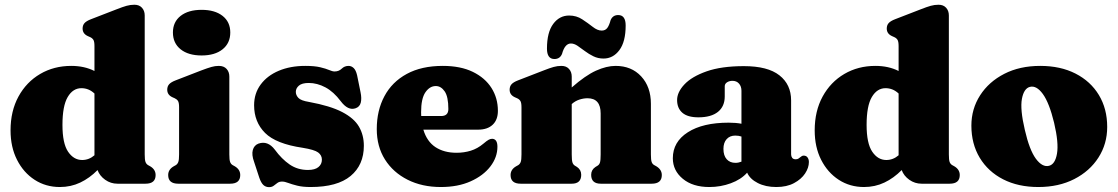

<svg xmlns="http://www.w3.org/2000/svg" viewBox="-20 -775 4716 810"><path d="M24.5 -225Q24.5 -306.5 58 -367.8Q91.5 -429 149.5 -463Q207.5 -497 280.5 -497Q336 -497 378.5 -475.5V-580.5Q378.5 -600 373.8 -607.2Q369 -614.5 360 -618.5L351 -622.5Q328.5 -632.5 328.5 -654.5Q328.5 -668.5 336.5 -677.5Q344.5 -686.5 364 -694L472.5 -736Q498 -746 514 -750.5Q530 -755 547 -755Q567.5 -755 579 -742.2Q590.5 -729.5 590.5 -710V-123.5Q590.5 -100.5 593.8 -91.8Q597 -83 604.5 -78.5L613.5 -73.5Q636.5 -60 636.5 -36.5Q636.5 0 594 0H475.5Q447 0 423.8 -16.5Q400.5 -33 391.5 -57.5Q358 -23.5 318.5 -4.8Q279 14 232.5 14Q173 14 126 -16.5Q79 -47 51.8 -100.8Q24.5 -154.5 24.5 -225ZM243.5 -248Q243.5 -170 267.2 -135Q291 -100 326.5 -100Q355.5 -100 378.5 -120V-380.5Q365.5 -392.5 351.8 -397.8Q338 -403 323.5 -403Q287.5 -403 265.5 -365.5Q243.5 -328 243.5 -248Z M830.5 -541Q774.5 -541 742 -567Q709.5 -593 709.5 -638Q709.5 -682.5 742 -708Q774.5 -733.5 830.5 -733.5Q886.5 -733.5 919 -708Q951.5 -682.5 951.5 -638Q951.5 -593 919 -567Q886.5 -541 830.5 -541ZM947.5 -452V-123.5Q947.5 -100.5 950.8 -91.8Q954 -83 961.5 -78.5L970.5 -73.5Q993.5 -60 993.5 -36.5Q993.5 0 951 0H732Q689.5 0 689.5 -36.5Q689.5 -60 713 -73.5L722 -78.5Q729 -83 732.2 -91.8Q735.5 -100.5 735.5 -123.5V-322.5Q735.5 -342 730.8 -349.2Q726 -356.5 717 -360.5L708 -364.5Q685.5 -374.5 685.5 -396.5Q685.5 -410.5 693.5 -419.5Q701.5 -428.5 721 -436L829.5 -478Q856 -488 871.8 -492.5Q887.5 -497 903 -497Q924.5 -497 936 -484.2Q947.5 -471.5 947.5 -452Z M1282.5 -425Q1254 -425 1241 -413.8Q1228 -402.5 1228 -387.5Q1228 -373.5 1238.8 -362Q1249.5 -350.5 1283.5 -345Q1373.5 -328.5 1423.8 -302.2Q1474 -276 1494.5 -240.5Q1515 -205 1515 -160Q1515 -79 1459 -32.5Q1403 14 1290.5 14Q1256.5 14 1233.8 8.2Q1211 2.5 1196 -3.2Q1181 -9 1170 -9Q1158 -9 1150.2 -3.2Q1142.5 2.5 1134.8 8.5Q1127 14.5 1115 14.5Q1101 14.5 1091.2 5.5Q1081.5 -3.5 1074 -25L1052 -92Q1041 -122 1046.5 -142Q1052 -162 1070 -169Q1109.5 -183 1139.5 -143.5Q1168.5 -104 1202 -81Q1235.5 -58 1279 -58Q1308.5 -58 1323.2 -70Q1338 -82 1338 -101.5Q1338 -120 1322.2 -131.8Q1306.5 -143.5 1257 -151.5Q1144.5 -168 1098.2 -214.2Q1052 -260.5 1052 -331Q1052 -381 1079.8 -418.5Q1107.5 -456 1156.2 -476.5Q1205 -497 1268 -497Q1307.5 -497 1331.2 -491.2Q1355 -485.5 1368.8 -479.5Q1382.5 -473.5 1391.5 -473.5Q1409.5 -473.5 1421.5 -485.2Q1433.5 -497 1450.5 -497Q1462.5 -497 1472 -488Q1481.5 -479 1486.5 -457.5L1501 -386Q1506.5 -360 1502 -342Q1497.5 -324 1479.5 -318Q1448 -307.5 1417.5 -348Q1387.5 -388 1352.8 -406.5Q1318 -425 1282.5 -425Z M2080.5 -307.5Q2080.5 -269.5 2058.5 -248.8Q2036.5 -228 1997 -228H1766Q1781 -178 1817.2 -154.2Q1853.5 -130.5 1906 -130.5Q1937.5 -130.5 1966 -139.2Q1994.5 -148 2019.5 -169Q2033.5 -181 2041.2 -185.2Q2049 -189.5 2056.5 -189.5Q2078.5 -188.5 2078.5 -156Q2078.5 -111.5 2048.8 -72.8Q2019 -34 1965.5 -10Q1912 14 1840 14Q1760.5 14 1699.5 -16.8Q1638.5 -47.5 1604 -102.2Q1569.5 -157 1569.5 -230.5Q1569.5 -309 1601.8 -369.2Q1634 -429.5 1696.2 -463.2Q1758.5 -497 1848 -497Q1923 -497 1974.8 -471.8Q2026.5 -446.5 2053.5 -403.8Q2080.5 -361 2080.5 -307.5ZM1756.5 -301.5Q1756.5 -293.5 1757 -285.5H1841Q1871.5 -285.5 1871.5 -315Q1871.5 -367 1856 -389.5Q1840.5 -412 1818.5 -412Q1793 -412 1774.8 -385.8Q1756.5 -359.5 1756.5 -301.5Z M2392 -452V-406Q2449.5 -456.5 2494.2 -476.8Q2539 -497 2577 -497Q2644 -497 2685 -452.8Q2726 -408.5 2726 -337V-123.5Q2726 -100.5 2729.2 -91.5Q2732.5 -82.5 2740 -78.5L2749 -73.5Q2772 -59.5 2772 -36.5Q2772 0 2729.5 0H2514.5Q2474 0 2474 -37.5Q2474 -58.5 2492 -70.5L2501 -76Q2508.5 -80.5 2511.2 -89.8Q2514 -99 2514 -123.5V-296.5Q2514 -360.5 2458.5 -360.5Q2442 -360.5 2424.2 -354.8Q2406.5 -349 2392 -336V-123.5Q2392 -99 2395 -89.8Q2398 -80.5 2405.5 -76L2414.5 -70.5Q2432 -58.5 2432 -37.5Q2432 0 2392 0H2176.5Q2134 0 2134 -36.5Q2134 -60 2157.5 -73.5L2166.5 -78.5Q2173.5 -83 2176.8 -91.8Q2180 -100.5 2180 -123.5V-322.5Q2180 -342 2175.2 -349.2Q2170.5 -356.5 2161.5 -360.5L2152.5 -364.5Q2130 -374.5 2130 -396.5Q2130 -410.5 2138 -419.5Q2146 -428.5 2165.5 -436L2274 -478Q2299.5 -488 2315.5 -492.5Q2331.5 -497 2348.5 -497Q2369 -497 2380.5 -484.2Q2392 -471.5 2392 -452ZM2526 -528Q2503 -528 2483.5 -537.5Q2464 -547 2447.5 -559.5Q2431 -572 2416.5 -581.8Q2402 -591.5 2388.5 -591.5Q2363 -591.5 2351 -547.5Q2342 -526 2319 -526Q2287.5 -526 2287.5 -570Q2287.5 -638.5 2313.8 -674Q2340 -709.5 2381 -709.5Q2412 -709.5 2436.2 -693.5Q2460.5 -677.5 2480.5 -661.8Q2500.5 -646 2518.5 -646Q2533.5 -646 2541.8 -656.8Q2550 -667.5 2556 -690Q2565 -711.5 2588 -711.5Q2619.5 -711.5 2619.5 -667.5Q2619.5 -599 2593 -563.5Q2566.5 -528 2526 -528Z M2818.5 -107.5Q2818.5 -176.5 2881.8 -217Q2945 -257.5 3054 -257.5Q3084.5 -257.5 3108 -253V-392Q3108 -410.5 3097.8 -422.2Q3087.5 -434 3070 -434Q3057 -434 3047.2 -427.8Q3037.5 -421.5 3037.5 -411V-368Q3037.5 -326 3008.8 -303Q2980 -280 2926.5 -280Q2881 -280 2858.8 -299.2Q2836.5 -318.5 2836.5 -353Q2836.5 -386 2867.5 -419Q2898.5 -452 2961 -474Q3023.5 -496 3118.5 -496Q3219 -496 3268.2 -457.2Q3317.5 -418.5 3317.5 -351.5V-124Q3317.5 -115.5 3322 -109.2Q3326.5 -103 3337 -103Q3344 -103 3348.5 -106Q3353 -109 3356.5 -112Q3359.5 -114.5 3362.8 -116.5Q3366 -118.5 3370.5 -118.5Q3381.5 -118.5 3387 -110.5Q3392.5 -102.5 3392.5 -91.5Q3392.5 -67.5 3376.5 -43.2Q3360.5 -19 3329.8 -2.5Q3299 14 3255 14Q3210 14 3177 -2.8Q3144 -19.5 3132 -46.5Q3106 -17.5 3063 -1.8Q3020 14 2972.5 14Q2902.5 14 2860.5 -20.8Q2818.5 -55.5 2818.5 -107.5ZM3032 -147Q3032 -118.5 3045.8 -103.2Q3059.5 -88 3082.5 -88Q3095.5 -88 3108 -93V-199Q3096.5 -203 3082 -203Q3059 -203 3045.5 -188Q3032 -173 3032 -147Z M3417 -225Q3417 -306.5 3450.5 -367.8Q3484 -429 3542 -463Q3600 -497 3673 -497Q3728.5 -497 3771 -475.5V-580.5Q3771 -600 3766.2 -607.2Q3761.5 -614.5 3752.5 -618.5L3743.5 -622.5Q3721 -632.5 3721 -654.5Q3721 -668.5 3729 -677.5Q3737 -686.5 3756.5 -694L3865 -736Q3890.5 -746 3906.5 -750.5Q3922.5 -755 3939.5 -755Q3960 -755 3971.5 -742.2Q3983 -729.5 3983 -710V-123.5Q3983 -100.5 3986.2 -91.8Q3989.5 -83 3997 -78.5L4006 -73.5Q4029 -60 4029 -36.5Q4029 0 3986.5 0H3868Q3839.5 0 3816.2 -16.5Q3793 -33 3784 -57.5Q3750.5 -23.5 3711 -4.8Q3671.5 14 3625 14Q3565.5 14 3518.5 -16.5Q3471.5 -47 3444.2 -100.8Q3417 -154.5 3417 -225ZM3636 -248Q3636 -170 3659.8 -135Q3683.5 -100 3719 -100Q3748 -100 3771 -120V-380.5Q3758 -392.5 3744.2 -397.8Q3730.5 -403 3716 -403Q3680 -403 3658 -365.5Q3636 -328 3636 -248Z M4368.5 -497Q4454 -497 4517.5 -464.5Q4581 -432 4616 -374Q4651 -316 4651 -239.5Q4651 -168 4614.2 -110.5Q4577.5 -53 4512 -19.5Q4446.5 14 4360.5 14Q4275.5 14 4212 -18.5Q4148.5 -51 4113.2 -109.5Q4078 -168 4078 -245Q4078 -315.5 4114.8 -372.8Q4151.5 -430 4216.8 -463.5Q4282 -497 4368.5 -497ZM4405.5 -75.5Q4431.5 -82 4439.2 -127Q4447 -172 4427 -257Q4406.5 -341.5 4379.5 -378.5Q4352.5 -415.5 4325 -408.5Q4299.5 -402 4291.2 -358Q4283 -314 4303.5 -227Q4323 -142 4350.2 -105.2Q4377.5 -68.5 4405.5 -75.5Z"/></svg>

Font: Fraunces 9pt S050 Black
Style: Regular
Weight: 900
Version: Version 1.000; ttfautohint (v1.8.3)